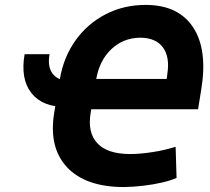

<svg xmlns="http://www.w3.org/2000/svg" viewBox="-20 -757 863 789"><path d="M81.1 -534.2H183.6Q174.3 -482.4 196.8 -453.6Q219.2 -424.8 268.1 -424.3L251 -317.4Q154.3 -316.9 108.9 -374.8Q63.5 -432.6 81.1 -534.2ZM488.3 11.7Q331.5 11.2 255.6 -69.6Q179.7 -150.4 202.6 -293L225.6 -429.7Q240.7 -521.5 290 -590.6Q339.4 -659.7 413.8 -698.2Q488.3 -736.8 578.1 -736.8Q712.9 -736.8 773.4 -645Q834 -553.2 807.1 -389.6L793.9 -308.1H318.8L338.9 -432.6H665L667.5 -452.1Q678.7 -522.5 649.7 -562Q620.6 -601.6 556.6 -602.1Q486.8 -601.6 437.5 -554.9Q388.2 -508.3 375 -429.7L352.5 -293Q338.9 -212.4 380.1 -168.2Q421.4 -124 515.6 -124Q554.7 -124 605.7 -131.8Q656.7 -139.6 701.7 -153.8L705.6 -25.9Q681.6 -15.1 645.5 -6.8Q609.4 1.5 568.4 6.3Q527.3 11.2 488.3 11.7Z"/></svg>

Font: Inter Tight
Style: Bold Italic
Weight: 700
Italic angle: -9.39999°
Designer: Rasmus Andersson
Foundry: rsms
Version: Version 3.004